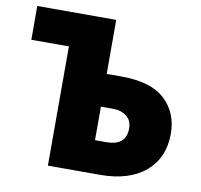

<svg xmlns="http://www.w3.org/2000/svg" viewBox="-79 -798 924 882"><g transform="rotate(10 382.5 -357.0)"><path d="M200.2 0V-556.2H24.9V-713.9H393.1V-461.9H462.9Q600.1 -461.9 665.5 -400.9Q731 -339.8 731 -242.2Q731 -129.4 654.8 -64.7Q578.6 0 442.9 0ZM393.1 -152.8H445.8Q538.1 -152.8 538.1 -232.9Q538.1 -270 512.9 -289.6Q487.8 -309.1 450.2 -309.1H393.1Z"/></g></svg>

Font: Open Sans ExtraBold
Style: Regular
Weight: 800
Designer: Monotype Design Team
Foundry: Monotype Imaging Inc.
Version: Version 3.003; ttfautohint (v1.8.4)